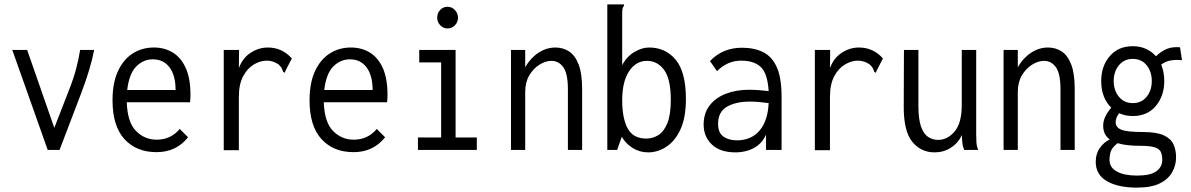

<svg xmlns="http://www.w3.org/2000/svg" viewBox="-20 -685 5440 877"><path d="M198 0 36 -457H104L228 -101L293 -268Q315 -323 327.5 -370Q340 -417 346 -457H410Q395 -375 350 -257L252 0Z M695 10Q603 10 548.5 -49.5Q494 -109 494 -227Q494 -307 519 -360.5Q544 -414 586.5 -441Q629 -468 683 -468Q731 -468 768.5 -445.5Q806 -423 828 -375.5Q850 -328 850 -251Q850 -242 849.5 -234.5Q849 -227 848 -218H559Q562 -127 601 -87Q640 -47 696 -47Q760 -47 801 -96L839 -58Q785 10 695 10ZM561 -274H782Q782 -340 754.5 -377Q727 -414 678 -414Q635 -414 602.5 -381.5Q570 -349 561 -274Z M1002 -457H1072L1071 -374Q1088 -420 1125 -444Q1162 -468 1203 -468Q1269 -468 1313 -418L1284 -362L1281 -353L1274 -356Q1271 -364 1267.5 -372Q1264 -380 1252 -391Q1227 -408 1199 -408Q1169 -408 1139.5 -390.5Q1110 -373 1090.5 -336.5Q1071 -300 1071 -242V1H1002Z M1595 10Q1503 10 1448.5 -49.5Q1394 -109 1394 -227Q1394 -307 1419 -360.5Q1444 -414 1486.5 -441Q1529 -468 1583 -468Q1631 -468 1668.5 -445.5Q1706 -423 1728 -375.5Q1750 -328 1750 -251Q1750 -242 1749.5 -234.5Q1749 -227 1748 -218H1459Q1462 -127 1501 -87Q1540 -47 1596 -47Q1660 -47 1701 -96L1739 -58Q1685 10 1595 10ZM1461 -274H1682Q1682 -340 1654.5 -377Q1627 -414 1578 -414Q1535 -414 1502.5 -381.5Q1470 -349 1461 -274Z M1889 0V-57H1995V-400H1895V-457H2061V-57H2158V0ZM2024 -555Q2005 -555 1991 -569.5Q1977 -584 1977 -604Q1977 -625 1990.5 -639.5Q2004 -654 2024 -654Q2044 -654 2058 -639Q2072 -624 2072 -604Q2072 -584 2058 -569.5Q2044 -555 2024 -555Z M2314 0V-457H2379V-378Q2403 -420 2439.5 -444Q2476 -468 2517 -468Q2552 -468 2579.5 -450Q2607 -432 2623 -390.5Q2639 -349 2639 -279V0H2574V-277Q2574 -349 2553 -378Q2532 -407 2499 -407Q2472 -407 2444 -389.5Q2416 -372 2397.5 -340.5Q2379 -309 2379 -265V0Z M2941 11Q2903 11 2871.5 -8Q2840 -27 2820 -60L2799 0H2754V-665H2830V-658Q2825 -652 2823.5 -645Q2822 -638 2822 -621V-387Q2841 -425 2876 -446.5Q2911 -468 2945 -468Q3020 -468 3066.5 -412Q3113 -356 3113 -233Q3113 -147 3088 -93.5Q3063 -40 3023.5 -14.5Q2984 11 2941 11ZM2932 -52Q2961 -52 2986.5 -67.5Q3012 -83 3028 -121.5Q3044 -160 3044 -229Q3044 -324 3013.5 -365.5Q2983 -407 2935 -407Q2885 -407 2853.5 -359.5Q2822 -312 2822 -227Q2822 -145 2847 -98.5Q2872 -52 2932 -52Z M3340 11Q3269 11 3231.5 -25Q3194 -61 3194 -116Q3194 -168 3221.5 -203.5Q3249 -239 3296 -257Q3343 -275 3401 -275Q3421 -275 3443.5 -273.5Q3466 -272 3491 -269Q3486 -349 3455.5 -378.5Q3425 -408 3365 -408Q3303 -408 3255 -360L3223 -406Q3281 -467 3369 -467Q3425 -467 3465.5 -447Q3506 -427 3528 -378.5Q3550 -330 3550 -243V0H3479V-70Q3464 -37 3440 -19.5Q3416 -2 3390 4.5Q3364 11 3340 11ZM3260 -120Q3260 -78 3284.5 -61Q3309 -44 3346 -44Q3411 -44 3449 -88Q3487 -132 3491 -214Q3470 -217 3448 -219Q3426 -221 3406 -221Q3341 -221 3300.5 -197.5Q3260 -174 3260 -120Z M3702 -457H3772L3771 -374Q3788 -420 3825 -444Q3862 -468 3903 -468Q3969 -468 4013 -418L3984 -362L3981 -353L3974 -356Q3971 -364 3967.5 -372Q3964 -380 3952 -391Q3927 -408 3899 -408Q3869 -408 3839.5 -390.5Q3810 -373 3790.5 -336.5Q3771 -300 3771 -242V1H3702Z M4249 11Q4186 11 4146.5 -38Q4107 -87 4108 -202L4109 -457H4175V-202Q4175 -140 4187 -106.5Q4199 -73 4219.5 -59.5Q4240 -46 4265 -46Q4308 -46 4340.5 -84.5Q4373 -123 4373 -205V-457H4439V-71Q4439 -53 4440 -35.5Q4441 -18 4448 0H4384Q4377 -17 4375.5 -34Q4374 -51 4374 -68Q4356 -31 4323 -10Q4290 11 4249 11Z M4564 0V-457H4629V-378Q4653 -420 4689.5 -444Q4726 -468 4767 -468Q4802 -468 4829.5 -450Q4857 -432 4873 -390.5Q4889 -349 4889 -279V0H4824V-277Q4824 -349 4803 -378Q4782 -407 4749 -407Q4722 -407 4694 -389.5Q4666 -372 4647.5 -340.5Q4629 -309 4629 -265V0Z M5154 -155Q5120 -155 5092 -168Q5076 -147 5076 -127Q5076 -103 5102 -92.5Q5128 -82 5200 -82Q5263 -82 5295.5 -67Q5328 -52 5340 -26Q5352 0 5352 34Q5352 69 5334.5 101Q5317 133 5278 152.5Q5239 172 5173 172Q5087 172 5036 142.5Q4985 113 4985 54Q4985 17 5004 -9.5Q5023 -36 5049 -48Q5019 -70 5019 -110Q5019 -132 5029 -153Q5039 -174 5056 -193Q5010 -238 5010 -315Q5010 -383 5049 -428.5Q5088 -474 5154 -474Q5188 -474 5215 -461.5Q5242 -449 5260 -428Q5284 -451 5309.5 -461.5Q5335 -472 5370 -469L5379 -410Q5352 -413 5328 -409Q5304 -405 5284 -390Q5298 -356 5298 -315Q5298 -247 5259.5 -201Q5221 -155 5154 -155ZM5154 -214Q5194 -214 5217.5 -243Q5241 -272 5241 -315Q5241 -358 5217.5 -387Q5194 -416 5154 -416Q5115 -416 5091 -387Q5067 -358 5067 -315Q5067 -272 5091 -243Q5115 -214 5154 -214ZM5048 46Q5048 80 5081.5 98.5Q5115 117 5174 117Q5235 117 5262 97Q5289 77 5289 45Q5289 23 5282 8.5Q5275 -6 5253 -12.5Q5231 -19 5187 -19Q5124 -19 5085 -31Q5065 -16 5056.5 0.5Q5048 17 5048 46Z"/></svg>

Font: Inconsolata SemiCondensed
Style: Regular
Weight: 400
Width: 4
Monospace: yes
Designer: Raph Levien, Cyreal, Brenton Simpson
Foundry: Raph Levien, Cyreal, Google
Version: Version 3.000; ttfautohint (v1.8.2.53-6de2)